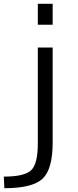

<svg xmlns="http://www.w3.org/2000/svg" viewBox="-45 -770 412 1010"><path d="M-22 220 -25 159Q84 159 119 125.5Q154 92 154 -16V-520H232V-20Q232 120 179 170Q126 220 -22 220ZM154 -640V-750H232V-640Z"/></svg>

Font: M PLUS 1p
Style: Regular
Weight: 400
Version: Version 1.062